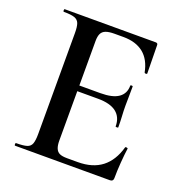

<svg xmlns="http://www.w3.org/2000/svg" viewBox="-116 -725 779 826"><g transform="rotate(20 273.5 -312.5)"><path d="M476 0H42Q39 0 39 -6Q39 -12 42 -12Q75 -12 91 -17Q107 -22 112.5 -37Q118 -52 118 -81V-544Q118 -573 112.5 -587.5Q107 -602 91 -607.5Q75 -613 42 -613Q39 -613 39 -619Q39 -625 42 -625H458Q468 -625 468 -616L470 -486Q470 -484 465 -483.5Q460 -483 458 -486Q447 -543 412 -571Q377 -599 320 -599H279Q254 -599 239.5 -593.5Q225 -588 219 -575.5Q213 -563 213 -542V-85Q213 -64 218.5 -50.5Q224 -37 236 -31.5Q248 -26 270 -26H319Q387 -26 429 -58.5Q471 -91 489 -155Q490 -158 495.5 -157Q501 -156 501 -154Q497 -126 494 -87Q491 -48 491 -15Q491 0 476 0ZM420 -226Q420 -268 392 -290Q364 -312 308 -312H168V-338H309Q365 -338 392 -357Q419 -376 419 -412Q419 -415 424.5 -415Q430 -415 430 -412Q430 -380 429.5 -362Q429 -344 429 -325Q429 -301 430.5 -277.5Q432 -254 432 -226Q432 -224 426 -224Q420 -224 420 -226Z"/></g></svg>

Font: Cormorant SemiBold
Style: Regular
Weight: 600
Designer: Christian Thalmann (Catharsis Fonts)
Foundry: Catharsis Fonts
Version: Version 4.000